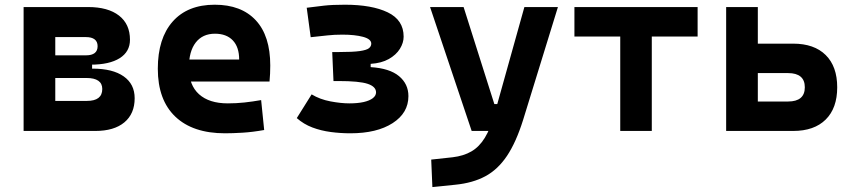

<svg xmlns="http://www.w3.org/2000/svg" viewBox="-20 -547 3556 802"><path d="M204.1 0V-125.5H343.3Q375 -125.5 391.1 -137.9Q407.2 -150.4 407.2 -175.3Q407.2 -198.2 390.6 -209.7Q374 -221.2 341.8 -221.2H173.8V-260.3H367.2Q450.7 -260.3 496.6 -228Q542.5 -195.8 542.5 -136.7Q542.5 -71.8 499.5 -35.9Q456.5 0 377.9 0ZM78.6 0V-517.6H210.9V0ZM150.4 -243.2V-291H364.7V-243.2ZM173.8 -276.9V-315.9H339.8Q363.3 -315.9 375.5 -325.4Q387.7 -335 387.7 -354Q387.7 -373 375.2 -382.6Q362.8 -392.1 338.9 -392.1H204.1V-517.6H347.7Q431.2 -517.6 477.1 -481.9Q522.9 -446.3 522.9 -380.9Q522.9 -331.1 480 -304Q437 -276.9 358.4 -276.9Z M919.9 9.8Q785.5 9.8 712.3 -59.8Q639.2 -129.4 639.2 -259.8Q639.2 -386.7 701.3 -457Q763.5 -527.3 877 -527.3Q987.8 -527.3 1048.3 -462.4Q1108.9 -397.4 1108.9 -273.4Q1108.9 -238.3 1105.8 -206.5H726.1V-298.3H979Q979 -350.5 952.4 -378.4Q925.8 -406.2 877.9 -406.2Q826.2 -406.2 797.6 -369.4Q769 -332.5 769 -264.6Q769 -191.5 811.3 -153.4Q853.6 -115.2 931.6 -115.2Q966.9 -115.2 1001 -118.9Q1035.2 -122.6 1070.8 -128.9L1083.5 -3.9Q1033.9 4.9 992.7 7.3Q951.6 9.8 919.9 9.8Z M1443.4 9.8Q1402.3 9.8 1361.6 4.4Q1320.8 -1 1284.7 -14.6Q1248.5 -28.3 1219.7 -53.7L1281.7 -152.8Q1316.4 -131.8 1360.4 -123.5Q1404.3 -115.2 1439.5 -115.2Q1474.1 -115.2 1499 -120.8Q1523.9 -126.5 1537.4 -137Q1550.8 -147.5 1550.8 -161.1Q1550.8 -185.1 1515.9 -196.8Q1481 -208.5 1393.6 -208.5H1373L1367.7 -329.6H1395Q1454.1 -329.6 1482.9 -333.7Q1511.7 -337.9 1521.2 -345.7Q1530.8 -353.5 1530.8 -364.7Q1530.8 -383.8 1496.6 -393.1Q1462.4 -402.3 1410.2 -402.3Q1376 -402.3 1348.6 -399.2Q1321.3 -396 1277.8 -391.6L1261.2 -514.6Q1299.3 -519.5 1333.3 -523.4Q1367.2 -527.3 1420.9 -527.3Q1533.2 -527.3 1599.6 -495.4Q1666 -463.4 1666 -394Q1666 -368.2 1650.4 -343Q1634.8 -317.9 1604.2 -300.5Q1573.7 -283.2 1528.3 -280.3V-266.6Q1607.4 -261.7 1646.7 -229Q1686 -196.3 1686 -145.5Q1686 -75.2 1620.1 -32.7Q1554.2 9.8 1443.4 9.8Z M1786.1 234.4 1781.2 119.6 1870.6 109.9Q1916.5 104.5 1949.2 85.4Q1981.9 66.4 2005.1 28.6Q2028.3 -9.3 2045.4 -70.3L2170.4 -517.6H2310.5L2165 -45.9Q2135.7 47.4 2097.7 104.2Q2059.6 161.1 2007.3 189.2Q1955.1 217.3 1882.3 224.6ZM1950.2 0 1776.4 -517.6H1916.5L2044.9 -112.3H2068.4V0Z M2570.8 0V-517.6H2702.6V0ZM2379.4 -394.5V-517.6H2894V-394.5Z M3138.7 0V-123H3272Q3306.6 -123 3324.2 -137.9Q3341.8 -152.8 3341.8 -182.4Q3341.8 -211.9 3324.2 -226.8Q3306.6 -241.7 3272 -241.7H3128.9V-364.7H3293Q3380.9 -364.7 3429 -317.1Q3477.1 -269.5 3477.1 -182.3Q3477.1 -95.2 3429 -47.6Q3380.9 0 3293 0ZM3013.2 0V-517.6H3145.5V0Z"/></svg>

Font: Cascadia Mono
Style: Regular
Weight: 400
Monospace: yes
Designer: Aaron Bell
Foundry: Saja Typeworks
Version: Version 2404.023